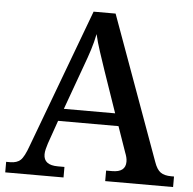

<svg xmlns="http://www.w3.org/2000/svg" viewBox="-51 -766 821 817"><g transform="rotate(5 359.0 -357.0)"><path d="M1 0V-45H18Q47 -45 62.5 -59.5Q78 -74 95 -122L316 -714H410L633 -100Q644 -68 660.5 -56.5Q677 -45 706 -45H718V0H428V-45H454Q511 -45 511 -90Q511 -100 508.5 -109.5Q506 -119 502 -129L464 -238H206L171 -138Q167 -126 164 -113.5Q161 -101 161 -91Q161 -45 222 -45H250V0ZM226 -291H445L384 -468Q370 -510 357.5 -547.5Q345 -585 337 -620Q330 -585 319.5 -552Q309 -519 293 -476Z"/></g></svg>

Font: Noto Serif Sinhala Medium
Style: Regular
Weight: 500
Designer: Jelle Bosma - Monotype Design Team
Foundry: Monotype Imaging Inc.
Version: Version 2.007; ttfautohint (v1.8.4.7-5d5b)